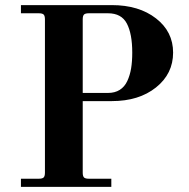

<svg xmlns="http://www.w3.org/2000/svg" viewBox="-20 -732 742 752"><path d="M62 0H416V-32H328C318.7 -32 312.3 -33.7 309 -37C305.7 -40.3 304 -46.7 304 -56V-336H418C488.7 -336 546.3 -353.8 591 -389.5C635.7 -425.2 658 -470.7 658 -526C658 -580.7 635.7 -625.3 591 -660C546.3 -694.7 488.7 -712 418 -712H62V-680H132C141.3 -680 147.7 -678.3 151 -675C154.3 -671.7 156 -665.3 156 -656V-56C156 -46.7 154.3 -40.3 151 -37C147.7 -33.7 141.3 -32 132 -32H62ZM304 -368V-656C304 -665.3 305.7 -671.7 309 -675C312.3 -678.3 318.7 -680 328 -680H403C438.3 -680 463 -666.5 477 -639.5C491 -612.5 498 -574.7 498 -526C498 -502.7 496.5 -482 493.5 -464C490.5 -446 485.5 -429.5 478.5 -414.5C471.5 -399.5 461.7 -388 449 -380C436.3 -372 421 -368 403 -368Z"/></svg>

Font: Km Standard TT
Style: Bold
Weight: 700
Designer: Alexey Kryukov <alexios@thessalonica.org.ru>
Version: Version 2.0.2